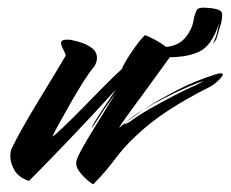

<svg xmlns="http://www.w3.org/2000/svg" viewBox="-20 -471 604 503"><path d="M224 12Q205 0 191 -17.5Q177 -35 180 -48Q182 -58 193.5 -79Q205 -100 221 -126Q237 -152 253.5 -179Q270 -206 283 -227Q285 -230 277.5 -219.5Q270 -209 258.5 -192.5Q247 -176 236.5 -159.5Q226 -143 221 -135Q221 -140 229.5 -154Q238 -168 249 -184.5Q260 -201 270 -216Q280 -231 284 -237Q257 -207 222 -169.5Q187 -132 152.5 -96Q118 -60 91.5 -33Q65 -6 56 3Q29 -6 18 -25Q7 -44 7 -62Q7 -72 10 -81Q21 -104 40.5 -138.5Q60 -173 82 -209Q104 -245 123 -276.5Q142 -308 152 -325Q151 -332 145.5 -342Q140 -352 140 -359Q140 -367 154 -367Q157 -367 161.5 -367Q166 -367 172 -365Q179 -364 194 -359Q209 -354 221.5 -344.5Q234 -335 234 -319Q234 -308 227 -297Q215 -283 198.5 -257Q182 -231 165.5 -202Q149 -173 135.5 -148.5Q122 -124 117 -113Q125 -118 146 -138Q167 -158 194.5 -186Q222 -214 250 -242.5Q278 -271 300 -291Q300 -295 310.5 -312.5Q321 -330 335.5 -350Q350 -370 360 -379Q373 -374 388.5 -365.5Q404 -357 415.5 -347.5Q427 -338 427 -329Q427 -325 424 -320Q391 -274 362 -234.5Q333 -195 314 -169Q295 -143 292 -136Q300 -143 310 -151Q326 -166 356 -184Q393 -208 441.5 -233.5Q490 -259 544 -276Q553 -279 558 -279Q567 -279 562 -271.5Q557 -264 546.5 -255Q536 -246 525 -241Q471 -214 423 -183Q375 -152 335 -114Q305 -86 280 -52.5Q255 -19 224 12ZM305 -146Q305 -145 311 -147.5Q317 -150 320 -152Q341 -168 373.5 -186.5Q406 -205 437 -221Q468 -237 482 -243Q490 -246 503.5 -253Q517 -260 512 -258Q497 -254 470.5 -242.5Q444 -231 413.5 -215.5Q383 -200 356 -184Q343 -175 331.5 -166.5Q320 -158 310 -151Q308 -149 306 -147ZM422 -321Q405 -321 392 -326.5Q379 -332 371 -339Q368 -341 366.5 -350Q365 -359 372 -357Q392 -348 411 -348Q432 -348 450 -359Q468 -370 480 -395Q484 -403 485.5 -410Q487 -417 489 -427Q491 -435 494.5 -443Q498 -451 512 -451Q518 -451 530 -450Q542 -449 552 -445.5Q562 -442 562 -433Q562 -426 561 -418.5Q560 -411 557 -403Q550 -378 547.5 -371Q545 -364 538 -356Q546 -375 548 -382.5Q550 -390 554 -410Q535 -352 503.5 -336.5Q472 -321 422 -321Z"/></svg>

Font: Smooch
Style: Regular
Weight: 400
Designer: Robert E. Leuschke
Foundry: Robert E. Leuschke
Version: Version 1.010; ttfautohint (v1.8.3)